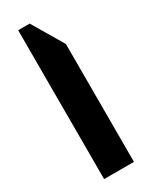

<svg xmlns="http://www.w3.org/2000/svg" viewBox="-213 -872 729 920"><g transform="rotate(-30 151.5 -412.0)"><path d="M233.9 0H68.8V-823.7H132.3L233.9 -652.3Z"/></g></svg>

Font: Aclonica
Style: Regular
Weight: 400
Designer: Astigmatic (AOETI)
Foundry: Astigmatic (AOETI)
Version: Version 1.000